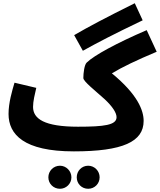

<svg xmlns="http://www.w3.org/2000/svg" viewBox="-20 -918 992 1191"><path d="M494 -603C582 -652 683 -705 865 -792L816 -898C639 -810 527 -751 440 -700ZM185 -255C185 -290 196 -334 205 -373L70 -405C55 -354 33 -281 33 -211C33 -84 128 21 438 21C742 21 871 -39 871 -168C871 -232 835 -331 674 -463C738 -502 826 -544 952 -597L890 -731C706 -652 564 -575 518 -530C503 -516 497 -464 497 -434C497 -413 569 -357 630 -302C678 -257 703 -218 703 -191C703 -142 626 -132 464 -132C255 -132 185 -181 185 -255ZM527 253C566 253 598 222 598 182C598 142 566 110 527 110C487 110 456 142 456 182C456 222 487 253 527 253ZM352 253C390 253 423 222 423 182C423 142 390 110 352 110C312 110 280 142 280 182C280 222 312 253 352 253Z"/></svg>

Font: Noto Sans Arabic UI Extra
Style: Regular
Weight: 800
Designer: Nadine Chahine - Monotype Design Team
Foundry: Monotype Imaging Inc.
Version: Version 1.900